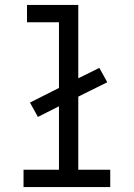

<svg xmlns="http://www.w3.org/2000/svg" viewBox="-20 -755 540 775"><path d="M75 0V-70H218V-326L133 -283L101 -341L218 -400V-665H89V-735H296V-439L381 -481L413 -423L296 -365V-70H425V0Z"/></svg>

Font: Iosevka Fuck
Style: Regular
Weight: 400
Monospace: yes
Designer: Belleve Invis
Foundry: Belleve Invis
Version: Version 28.0.7; ttfautohint (v1.8.3)